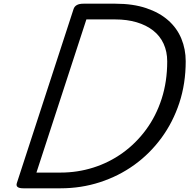

<svg xmlns="http://www.w3.org/2000/svg" viewBox="-20 -1018 1024 1038"><path d="M106 0Q62 0 71 -28L378 -970Q383 -984 396 -991Q409 -998 431 -998H604Q699 -998 770.5 -974Q842 -950 889.5 -908Q937 -866 960.5 -809Q984 -752 984 -687Q984 -566 949.5 -461.5Q915 -357 852.5 -272Q790 -187 706 -126.5Q622 -66 520.5 -33Q419 0 308 0ZM177 -85H308Q399 -85 484.5 -112Q570 -139 642.5 -191Q715 -243 769.5 -317Q824 -391 854 -484Q884 -577 884 -686Q884 -739 864.5 -781.5Q845 -824 808 -853Q771 -882 719 -897.5Q667 -913 603 -913H447Z"/></svg>

Font: Playwrite AU TAS
Style: Regular
Weight: 400
Designer: Veronika Burian, José Scaglione
Foundry: TypeTogether
Version: Version 1.002